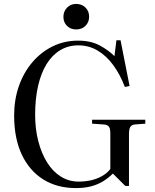

<svg xmlns="http://www.w3.org/2000/svg" viewBox="-20 -944 787 978"><path d="M366 14Q271 14 200.5 -30Q130 -74 91 -156.5Q52 -239 52 -356Q52 -436 76 -505Q100 -574 144 -626Q188 -678 247.5 -707.5Q307 -737 378 -737Q442 -737 487 -713Q532 -689 563 -658L573 -739H594L640 -506L616 -501Q592 -564 557.5 -611.5Q523 -659 478 -686Q433 -713 379 -713Q328 -713 287 -688.5Q246 -664 217.5 -618Q189 -572 174 -506.5Q159 -441 159 -359Q159 -287 175 -225Q191 -163 220 -116.5Q249 -70 290 -44.5Q331 -19 380 -19Q415 -19 445 -26Q475 -33 500.5 -47.5Q526 -62 542 -83V-263Q542 -288 535.5 -298Q529 -308 509 -310L449 -314V-334H720V-314L667 -310Q650 -308 643.5 -297Q637 -286 637 -259V3H618L555 -60Q532 -37 505 -20.5Q478 -4 444.5 5Q411 14 366 14ZM368 -794Q340 -794 321.5 -812Q303 -830 303 -858Q303 -886 321.5 -905Q340 -924 368 -924Q397 -924 415.5 -905.5Q434 -887 434 -859Q434 -831 415.5 -812.5Q397 -794 368 -794Z"/></svg>

Font: Literata 60pt
Style: Regular
Weight: 400
Designer: Latin by Veronika Burian and Jose Scaglione. Greek by Irene Vlachou. Cyrillic by Vera Evstafieva.
Foundry: TypeTogether
Version: Version 3.002